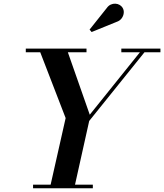

<svg xmlns="http://www.w3.org/2000/svg" viewBox="-20 -1011 882 1031"><path d="M247.5 0 332.5 -377 188.5 -750H337.5L462 -395L745.5 -748H770L459 -361.5L378.5 0ZM157.5 0V-19.5H478.5V0ZM118.5 -730.5V-750H444.5V-730.5ZM631.5 -730.5V-750H841.5V-730.5ZM472 -839 461 -852 553 -967.5Q562.5 -981 575 -986.5Q587.5 -992 599.8 -991.2Q612 -990.5 622 -984.8Q632 -979 637.5 -970.5Q646 -957.5 644.5 -941.5Q643 -925.5 633 -912.2Q623 -899 606 -893.5Z"/></svg>

Font: Bodoni Moda 11pt SemiBold
Style: Italic
Weight: 600
Italic angle: -13°
Designer: Owen Earl
Foundry: indestructible type
Version: Version 2.004